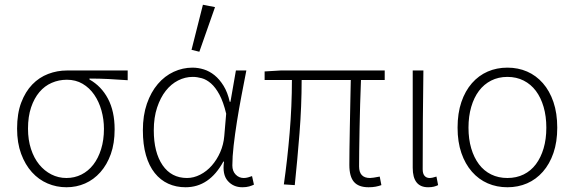

<svg xmlns="http://www.w3.org/2000/svg" viewBox="-20 -777 2420 809"><path d="M260 12Q218 12 180.5 -4Q143 -20 114.5 -51.5Q86 -83 69 -129Q52 -175 52 -235Q52 -299 69.5 -345Q87 -391 116 -421Q145 -451 183 -465.5Q221 -480 262 -480H518V-439Q476 -442 437.5 -444Q399 -446 357 -446V-442Q407 -414 435 -361Q463 -308 463 -232Q463 -173 447 -128Q431 -83 403 -51.5Q375 -20 338.5 -4Q302 12 260 12ZM260 -27Q294 -27 323 -41.5Q352 -56 373 -83Q394 -110 406 -148.5Q418 -187 418 -234Q418 -274 407.5 -311.5Q397 -349 377 -378Q357 -407 328 -424Q299 -441 262 -441Q228 -441 198 -428Q168 -415 146 -389Q124 -363 111 -324.5Q98 -286 98 -235Q98 -188 110.5 -149.5Q123 -111 145 -84Q167 -57 196.5 -42Q226 -27 260 -27Z M762 12Q722 12 689 -3Q656 -18 632 -48Q608 -78 595 -123Q582 -168 582 -228Q582 -291 599 -340Q616 -389 645 -423Q674 -457 712 -474.5Q750 -492 791 -492Q815 -492 839 -484.5Q863 -477 884 -460Q905 -443 922 -415.5Q939 -388 948 -348H951L974 -480H1018Q1008 -429 997.5 -374Q987 -319 978.5 -265.5Q970 -212 964.5 -164Q959 -116 959 -80Q959 -56 973 -41.5Q987 -27 1007 -27Q1016 -27 1025 -29.5Q1034 -32 1042 -35L1050 1Q1042 5 1030 8.5Q1018 12 1001 12Q963 12 939.5 -15Q916 -42 924 -96H921Q862 12 762 12ZM768 -27Q796 -27 823.5 -41Q851 -55 872.5 -79.5Q894 -104 908 -136Q922 -168 925 -204L933 -298Q921 -348 904.5 -378.5Q888 -409 869 -425.5Q850 -442 830 -447.5Q810 -453 792 -453Q760 -453 730.5 -438Q701 -423 678.5 -394.5Q656 -366 642 -324Q628 -282 628 -228Q628 -135 665 -81Q702 -27 768 -27ZM787 -567 835 -757 886 -747 820 -559Z M1533 12Q1491 12 1471.5 -10.5Q1452 -33 1452 -82Q1452 -105 1452.5 -147Q1453 -189 1454 -239Q1455 -289 1456 -342Q1457 -395 1458 -440H1251Q1251 -330 1242 -216Q1233 -102 1222 3L1176 0Q1191 -105 1200.5 -218Q1210 -331 1210 -440H1095V-476L1162 -480H1601V-440H1501Q1499 -393 1497.5 -339Q1496 -285 1495 -234Q1494 -183 1493.5 -141Q1493 -99 1493 -76Q1493 -27 1539 -27Q1545 -27 1554.5 -28.5Q1564 -30 1580 -33L1587 3Q1576 7 1563 9.5Q1550 12 1533 12Z M1784 12Q1719 12 1719 -70V-480H1764Q1761 -270 1761 -64Q1761 -45 1769 -36Q1777 -27 1790 -27Q1801 -27 1819 -33L1826 3Q1818 7 1808 9.5Q1798 12 1784 12Z M2118 12Q2073 12 2035 -4.5Q1997 -21 1968.5 -53.5Q1940 -86 1924 -132.5Q1908 -179 1908 -239Q1908 -300 1924 -347Q1940 -394 1968.5 -426.5Q1997 -459 2035 -475.5Q2073 -492 2118 -492Q2163 -492 2201 -475.5Q2239 -459 2267.5 -426.5Q2296 -394 2312 -347Q2328 -300 2328 -239Q2328 -179 2312 -132.5Q2296 -86 2267.5 -53.5Q2239 -21 2201 -4.5Q2163 12 2118 12ZM2118 -27Q2156 -27 2186.5 -42Q2217 -57 2238 -85Q2259 -113 2270.5 -152Q2282 -191 2282 -239Q2282 -287 2270.5 -326.5Q2259 -366 2238 -394Q2217 -422 2186.5 -437.5Q2156 -453 2118 -453Q2080 -453 2049.5 -437.5Q2019 -422 1998 -394Q1977 -366 1965.5 -326.5Q1954 -287 1954 -239Q1954 -191 1965.5 -152Q1977 -113 1998 -85Q2019 -57 2049.5 -42Q2080 -27 2118 -27Z"/></svg>

Font: hySource Sans Pro Light
Style: Regular
Weight: 300
Designer: Paul D. Hunt
Foundry: Adobe Systems Incorporated
Version: Version 2.021;PS 2.000;hotconv 1.0.86;makeotf.lib2.5.63406